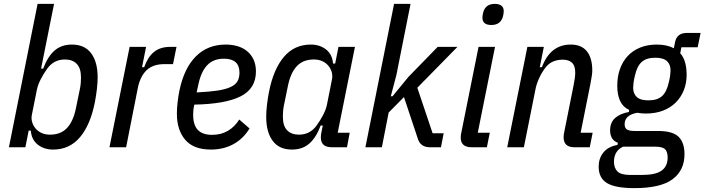

<svg xmlns="http://www.w3.org/2000/svg" viewBox="-20 -760 3636 991"><path d="M174 -740H259L192 -406H203Q226 -468 261.5 -499Q297 -530 351 -530Q417 -530 450.5 -485Q484 -440 484 -361Q484 -333 480 -299Q476 -265 470 -234Q447 -116 393 -52Q339 12 254 12Q208 12 175.5 -13Q143 -38 139 -86H128L111 0H26ZM238 -65Q293 -65 325 -98.5Q357 -132 371 -197L393 -304Q396 -319 397 -334Q398 -349 398 -360Q398 -408 376 -430.5Q354 -453 315 -453Q258 -453 224 -406Q205 -380 190 -350.5Q175 -321 170 -295L144 -165Q141 -147 146 -129.5Q151 -112 163 -97.5Q175 -83 194 -74Q213 -65 238 -65Z M545 0 649 -518H734L713 -413H724Q743 -466 775 -492Q807 -518 858 -518H891L873 -429H828Q769 -429 736 -397Q703 -365 691 -304L631 0Z M1069 12Q979 12 936 -38.5Q893 -89 893 -173Q893 -199 896.5 -231Q900 -263 906 -292Q930 -408 991 -469Q1052 -530 1145 -530Q1178 -530 1206.5 -521.5Q1235 -513 1256 -495.5Q1277 -478 1289 -452Q1301 -426 1301 -391Q1301 -303 1222.5 -263Q1144 -223 983 -220Q979 -203 978 -190.5Q977 -178 977 -168Q977 -114 1001.5 -89Q1026 -64 1074 -64Q1121 -64 1156 -84.5Q1191 -105 1215 -143L1268 -97Q1235 -43 1184 -15.5Q1133 12 1069 12ZM1136 -457Q1082 -457 1050.5 -424.5Q1019 -392 1005 -329L995 -283Q1060 -286 1102.5 -292.5Q1145 -299 1170.5 -311Q1196 -323 1206 -341Q1216 -359 1216 -385Q1216 -457 1136 -457Z M1692 0Q1636 0 1636 -51Q1636 -59 1637 -66.5Q1638 -74 1640 -82L1646 -112H1635Q1612 -50 1576.5 -19Q1541 12 1487 12Q1421 12 1387.5 -33Q1354 -78 1354 -157Q1354 -185 1358 -219Q1362 -253 1368 -284Q1391 -402 1445 -466Q1499 -530 1584 -530Q1630 -530 1662.5 -505Q1695 -480 1699 -432H1710L1727 -518H1812L1723 -75H1785L1771 0ZM1523 -65Q1580 -65 1614 -112Q1633 -138 1648 -167Q1663 -196 1668 -222L1694 -353Q1697 -371 1692 -388.5Q1687 -406 1675 -420.5Q1663 -435 1644 -444Q1625 -453 1600 -453Q1545 -453 1513 -419.5Q1481 -386 1467 -321L1445 -214Q1442 -199 1441 -184Q1440 -169 1440 -158Q1440 -110 1462 -87.5Q1484 -65 1523 -65Z M2014 -740H2099L2026 -373L1997 -263H2006L2088 -363L2239 -518H2341L2134 -307L2213 -72H2270L2256 0H2199Q2149 0 2136 -46L2065 -259L1986 -179L1951 0H1866Z M2516 -631Q2470 -631 2470 -669Q2470 -674 2471 -681Q2472 -688 2474 -696Q2486 -740 2534 -740Q2555 -740 2567.5 -731Q2580 -722 2580 -702Q2580 -697 2579 -690Q2578 -683 2576 -675Q2564 -631 2516 -631ZM2414 0Q2358 0 2358 -50Q2358 -58 2359 -65Q2360 -72 2362 -80L2450 -518H2535L2446 -75H2508L2493 0Z M2598 0 2702 -518H2787L2766 -413H2777Q2820 -530 2926 -530Q2981 -530 3009 -495.5Q3037 -461 3037 -396Q3037 -390 3036.5 -384.5Q3036 -379 3035 -371.5Q3034 -364 3032 -353Q3030 -342 3027 -325L2977 -75H3039L3024 0H2944Q2889 0 2889 -52Q2889 -65 2893 -82L2941 -322Q2949 -360 2949 -386Q2949 -421 2932 -436.5Q2915 -452 2885 -452Q2858 -452 2836 -443Q2814 -434 2797 -413Q2777 -388 2762.5 -356Q2748 -324 2743 -295L2684 0Z M3513 36Q3513 119 3451.5 165Q3390 211 3254 211Q3156 211 3113 185Q3070 159 3070 100Q3070 58 3094 27.5Q3118 -3 3167 -12L3169 -23Q3148 -31 3138.5 -47.5Q3129 -64 3129 -87Q3129 -128 3155 -151Q3181 -174 3226 -182L3227 -193Q3166 -220 3166 -318Q3166 -365 3180 -404Q3194 -443 3220 -471Q3246 -499 3284 -514.5Q3322 -530 3370 -530Q3422 -530 3458 -511L3464 -541Q3473 -590 3525 -590H3596L3581 -516H3497L3491 -485Q3524 -449 3524 -373Q3524 -331 3509.5 -294.5Q3495 -258 3468 -231Q3441 -204 3402 -189Q3363 -174 3314 -174Q3303 -174 3291 -175Q3279 -176 3269 -178Q3204 -166 3204 -119Q3204 -99 3216.5 -91.5Q3229 -84 3256 -84H3376Q3452 -84 3482.5 -54Q3513 -24 3513 36ZM3426 53Q3426 23 3412.5 10Q3399 -3 3361 -3H3196Q3149 19 3149 75Q3149 107 3167 125Q3185 143 3234 143H3293Q3364 143 3395 120.5Q3426 98 3426 53ZM3327 -242Q3372 -242 3396.5 -263.5Q3421 -285 3432 -335Q3437 -355 3439 -371Q3441 -387 3441 -397Q3441 -427 3422.5 -444.5Q3404 -462 3362 -462Q3317 -462 3292.5 -440.5Q3268 -419 3257 -369Q3252 -349 3250 -333Q3248 -317 3248 -307Q3248 -277 3266.5 -259.5Q3285 -242 3327 -242Z"/></svg>

Font: IBM Plex Sans Cond Text
Style: Italic
Weight: 450
Width: 3
Italic angle: -11°
Designer: Mike Abbink, Paul van der Laan, Pieter van Rosmalen
Foundry: Bold Monday
Version: Version 1.3